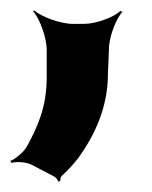

<svg xmlns="http://www.w3.org/2000/svg" viewBox="-22 -166 293 370"><path d="M40 152 82 174C85 175 90 181 90 184L94 183C94 180 95 174 98 172C109 162 120 150 130 137C159 96 186 43 186 -24L188 -72C188 -95 202 -131 214 -143L210 -145C198 -133 163 -120 140 -120H118C94 -120 57 -134 44 -146L42 -144C54 -131 68 -94 68 -70V-17C68 41 50 79 30 116C24 127 7 141 -2 144L0 148C9 145 29 146 40 152Z"/></svg>

Font: Asimov
Style: EdgeWide
Weight: 500
Designer: Google
Version: Version 2.000980: 2014